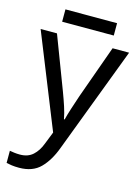

<svg xmlns="http://www.w3.org/2000/svg" viewBox="-134 -752 779 1067"><g transform="rotate(15 255.0 -218.5)"><path d="M1 -536H95L211 -231Q226 -191 238 -154.5Q250 -118 256 -85H260Q266 -110 279 -150.5Q292 -191 306 -232L415 -536H510L279 74Q251 150 206.5 195Q162 240 84 240Q60 240 42 237.5Q24 235 11 232V162Q22 164 37.5 166Q53 168 70 168Q116 168 144.5 142Q173 116 189 73L217 2ZM403 -677V-606H106V-677Z"/></g></svg>

Font: Go Noto Current
Style: Regular
Weight: 400
Designer: Monotype Design Team
Foundry: Monotype Imaging Inc.
Version: Version 2.007; ttfautohint (v1.8) -l 8 -r 50 -G 200 -x 14 -D